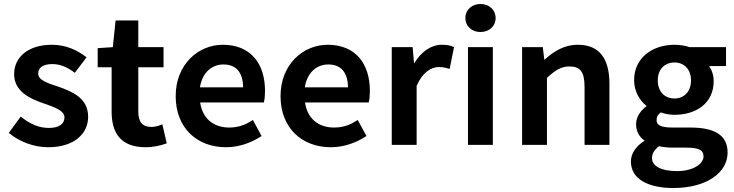

<svg xmlns="http://www.w3.org/2000/svg" viewBox="-20 -728 3691 965"><path d="M28 -57C77 -17 149 12 222 12C353 12 423 -56 423 -141C423 -234 345 -267 277 -291C219 -310 172 -325 172 -358C172 -385 192 -406 243 -406C283 -406 318 -390 352 -365L356 -362L415 -440L411 -443C370 -474 314 -503 241 -503C123 -503 51 -442 51 -355C51 -271 127 -233 195 -210C252 -190 304 -173 304 -138C304 -108 281 -85 226 -85C174 -85 132 -105 88 -139L84 -142L24 -60Z M712 12C752 12 787 3 814 -6L818 -8L796 -103L790 -101C777 -95 757 -90 741 -90C697 -90 675 -113 675 -168V-390H802V-491H675V-625H561L547 -491L471 -486V-390H541V-167C541 -62 585 12 712 12Z M1116 12C1182 12 1243 -11 1291 -42L1295 -44L1251 -125L1246 -122C1211 -99 1175 -87 1132 -87C1054 -87 998 -131 986 -213H1306L1307 -217C1310 -229 1312 -249 1312 -271C1312 -407 1241 -503 1100 -503C976 -503 863 -404 863 -245C863 -84 971 12 1116 12ZM1103 -404C1168 -404 1201 -363 1202 -289H985C997 -365 1046 -404 1103 -404Z M1643 12C1709 12 1770 -11 1818 -42L1822 -44L1778 -125L1773 -122C1738 -99 1702 -87 1659 -87C1581 -87 1525 -131 1513 -213H1833L1834 -217C1837 -229 1839 -249 1839 -271C1839 -407 1768 -503 1627 -503C1503 -503 1390 -404 1390 -245C1390 -84 1498 12 1643 12ZM1630 -404C1695 -404 1728 -363 1729 -289H1512C1524 -365 1573 -404 1630 -404Z M2074 0V-296C2103 -365 2148 -391 2185 -391C2206 -391 2218 -388 2235 -383L2240 -382L2262 -491L2258 -493C2242 -500 2225 -503 2200 -503C2148 -503 2097 -469 2061 -409L2054 -491H1949V0Z M2471 -637C2471 -679 2438 -708 2395 -708C2352 -708 2319 -679 2319 -637C2319 -596 2352 -567 2395 -567C2438 -567 2471 -596 2471 -637ZM2457 0V-491H2332V0Z M2729 0V-337C2770 -374 2799 -394 2842 -394C2895 -394 2918 -369 2918 -291V0H3043V-307C3043 -430 2995 -503 2885 -503C2814 -503 2762 -469 2716 -427L2708 -491H2604V0Z M3292 7C3311 11 3334 14 3361 14H3430C3489 14 3516 25 3516 58C3516 95 3465 132 3383 132C3302 132 3257 106 3257 67C3257 46 3266 27 3292 7ZM3364 217C3531 217 3637 140 3637 39C3637 -50 3570 -87 3449 -87H3359C3297 -87 3280 -102 3280 -124C3280 -142 3286 -151 3301 -163C3322 -155 3348 -151 3370 -151C3480 -151 3567 -210 3567 -320C3567 -350 3558 -376 3544 -396H3629V-491H3446C3426 -498 3399 -503 3370 -503C3261 -503 3167 -439 3167 -325C3167 -268 3196 -222 3230 -195C3203 -175 3177 -143 3177 -104C3177 -65 3195 -38 3220 -21C3177 6 3151 42 3151 84C3151 175 3243 217 3364 217ZM3286 -324C3286 -382 3323 -414 3370 -414C3417 -414 3453 -381 3453 -324C3453 -265 3416 -233 3370 -233C3323 -233 3286 -265 3286 -324Z"/></svg>

Font: Falling Sky
Style: Med
Weight: 500
Designer: Paul D. Hunt
Foundry: Adobe Systems Incorporated
Version: Version 1.02